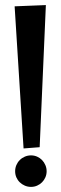

<svg xmlns="http://www.w3.org/2000/svg" viewBox="-20 -730 241 756"><path d="M160.6 -710 136.2 -150.4 72.8 -145.5 37.6 -705.1ZM163.6 -55.7Q163.6 -43 158.7 -31.7Q153.8 -20.5 145.5 -12.2Q137.2 -3.9 126 1Q114.7 5.9 102.1 5.9Q89.4 5.9 77.9 1Q66.4 -3.9 57.9 -12.2Q49.3 -20.5 44.4 -31.7Q39.6 -43 39.6 -55.7Q39.6 -68.4 44.4 -79.8Q49.3 -91.3 57.9 -99.9Q66.4 -108.4 77.9 -113.3Q89.4 -118.2 102.1 -118.2Q114.7 -118.2 126 -113.3Q137.2 -108.4 145.5 -99.9Q153.8 -91.3 158.7 -79.8Q163.6 -68.4 163.6 -55.7Z"/></svg>

Font: Maiden Orange
Style: Regular
Weight: 400
Designer: Astigmatic (AOETI)
Foundry: Astigmatic (AOETI)
Version: Version 1.001